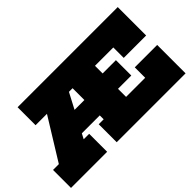

<svg xmlns="http://www.w3.org/2000/svg" viewBox="-102 -1167 1563 1563"><g transform="rotate(-45 679.0 -386.0)"><path d="M532 0V-207H589V-565H163V-772H1316V-445H1058V-565H847V-207H1067V-327H1325V0ZM6 0V-207H73L422 -772H656L359 -207H422V0ZM246 -252V-429H702V-252ZM716 -300V-477H1000V-300Z"/></g></svg>

Font: Hepta Slab ExtraLight Black
Style: Regular
Weight: 900
Version: Version 1.102